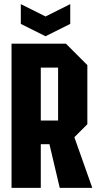

<svg xmlns="http://www.w3.org/2000/svg" viewBox="-20 -912 480 932"><path d="M178 -327H262V-584H178ZM404 -596V-309L341 -246L428 0H270L220 -212H178V0H36V-700H300ZM321 -892V-796L201 -736L81 -796V-892L201 -832Z"/></svg>

Font: Tektur Condensed SemiBold
Style: Regular
Weight: 600
Width: 3
Designer: Adam Jagosz
Foundry: Adam Jagosz
Version: Version 1.005;gftools[0.9.30]